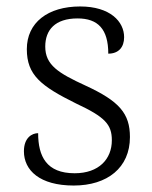

<svg xmlns="http://www.w3.org/2000/svg" viewBox="-20 -564 470 594"><path d="M208 10C312 10 382 -45 382 -140C382 -213 349 -251 245 -299C160 -338 120 -363 120 -420C120 -471 150 -507 220 -507C283 -507 315 -474 315 -398C347 -398 364 -418 364 -449C364 -497 321 -544 228 -544C128 -544 63 -494 63 -412C63 -332 106 -298 215 -244C305 -202 326 -179 326 -130C326 -72 286 -28 211 -28C124 -28 98 -80 98 -152C79 -152 54 -138 54 -96C54 -37 103 10 208 10Z"/></svg>

Font: Noto Serif Telugu Light
Style: Regular
Weight: 300
Designer: Jelle Bosma - Monotype Design Team
Foundry: Monotype Imaging Inc.
Version: Version 2.005